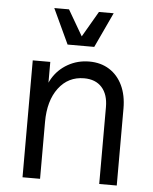

<svg xmlns="http://www.w3.org/2000/svg" viewBox="-52 -774 653 818"><g transform="rotate(5 274.0 -365.0)"><path d="M300 -443Q232 -443 191 -388.5Q150 -334 150 -243L135 -339Q135 -388 159 -428.5Q183 -469 224.5 -492.5Q266 -516 316 -516Q365 -516 401.5 -493Q438 -470 458 -428Q478 -386 478 -329V0H403V-329Q403 -383 376 -413Q349 -443 300 -443ZM75 -500H150V0H75ZM147 -730H210L274 -620L338 -730H401L331 -580H217Z"/></g></svg>

Font: Uncut Sans Variable
Style: Regular
Weight: 400
Designer: Kasper Nordkvist
Foundry: UNCUT.wtf
Version: Version 1.303;Glyphs 3.1.2 (3151)